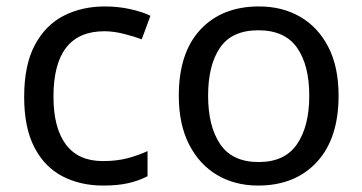

<svg xmlns="http://www.w3.org/2000/svg" viewBox="-20 -566 1125 596"><path d="M300 10Q229 10 173.5 -19Q118 -48 86.5 -109Q55 -170 55 -265Q55 -364 88 -426Q121 -488 177.5 -517Q234 -546 306 -546Q347 -546 385 -537.5Q423 -529 447 -517L420 -444Q396 -453 364 -461Q332 -469 304 -469Q146 -469 146 -266Q146 -169 184.5 -117.5Q223 -66 299 -66Q343 -66 376.5 -75Q410 -84 438 -97V-19Q411 -5 378.5 2.5Q346 10 300 10Z M1031 -269Q1031 -136 963.5 -63Q896 10 781 10Q710 10 654.5 -22.5Q599 -55 567 -117.5Q535 -180 535 -269Q535 -402 602 -474Q669 -546 784 -546Q857 -546 912.5 -513.5Q968 -481 999.5 -419.5Q1031 -358 1031 -269ZM626 -269Q626 -174 663.5 -118.5Q701 -63 783 -63Q864 -63 902 -118.5Q940 -174 940 -269Q940 -364 902 -418Q864 -472 782 -472Q700 -472 663 -418Q626 -364 626 -269Z"/></svg>

Font: Noto Sans Marchen
Style: Regular
Weight: 400
Designer: Monotype Design Team
Foundry: Monotype Imaging Inc.
Version: Version 2.003; ttfautohint (v1.8.4.7-5d5b)